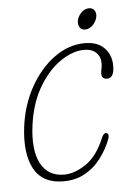

<svg xmlns="http://www.w3.org/2000/svg" viewBox="-45 -581 429 625"><g transform="rotate(-5 169.5 -269.0)"><path d="M241.5 -413Q204.5 -413 164.5 -386Q124.5 -359 93.8 -307.8Q63 -256.5 53 -184.5Q42 -103 65.5 -58.5Q89 -14 142 -14Q175.5 -14 213.2 -39.2Q251 -64.5 275.5 -124.5Q281 -137 288.5 -137Q293.5 -137 296 -131.8Q298.5 -126.5 293 -113Q281 -82.5 260 -54.8Q239 -27 208.5 -9.8Q178 7.5 137.5 7.5Q69.5 7.5 42 -43Q14.5 -93.5 25.5 -181Q34.5 -251 66.5 -308.5Q98.5 -366 145.5 -400.2Q192.5 -434.5 245.5 -434.5Q287 -434.5 309.2 -411.5Q331.5 -388.5 331.5 -353Q331.5 -313 308 -313Q290.5 -313 290.5 -331.5Q290.5 -339.5 292.5 -346.8Q294.5 -354 294.5 -364.5Q294.5 -386.5 280.5 -399.8Q266.5 -413 241.5 -413ZM250.5 -478.5Q237.5 -478.5 232.2 -489Q227 -499.5 230.5 -513Q234.5 -526.5 245.2 -536.5Q256 -546.5 269 -546.5Q282 -546.5 287.8 -536.5Q293.5 -526.5 289.5 -513Q286 -499.5 274.8 -489Q263.5 -478.5 250.5 -478.5Z"/></g></svg>

Font: Fraunces 144pt S100 Thin
Style: Italic
Weight: 100
Italic angle: -16°
Version: Version 1.000; ttfautohint (v1.8.3)